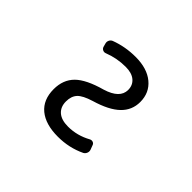

<svg xmlns="http://www.w3.org/2000/svg" viewBox="-148 -1036 1295 1295"><g transform="rotate(45 500.0 -388.0)"><path d="M502 -668.9Q418.9 -668.9 341.8 -638.7Q329.1 -633.8 316.9 -639.6Q304.7 -645.5 300.8 -658.2L293.9 -683.6Q290 -698.2 296.4 -711.4Q302.7 -724.6 316.4 -730.5Q404.3 -763.7 502 -763.7Q612.3 -763.7 675.8 -710.9Q739.3 -658.2 739.3 -570.3Q739.3 -492.2 683.1 -438Q627 -383.8 507.8 -348.6Q434.6 -326.2 408.2 -297.4Q381.8 -268.6 381.8 -218.8Q381.8 -167 415 -137.7Q448.2 -108.4 511.7 -108.4Q598.6 -108.4 677.7 -152.3Q689.5 -158.2 701.7 -153.8Q713.9 -149.4 717.8 -136.7L729.5 -105.5Q734.4 -90.8 728.5 -76.7Q722.7 -62.5 710 -55.7Q618.2 -11.7 511.7 -11.7Q393.6 -11.7 329.1 -64.9Q264.6 -118.2 264.6 -218.8Q264.6 -308.6 319.8 -363.8Q375 -418.9 505.9 -455.1Q624 -491.2 624 -570.3Q624 -615.2 592.3 -642.1Q560.5 -668.9 502 -668.9Z"/></g></svg>

Font: Gen Jyuu Gothic L Monospace Medium
Style: Regular
Weight: 500
Designer: [Source Han Sans]
Ryoko NISHIZUKA  (kana & ideographs); Paul D. Hunt (Latin, Greek & Cyrillic); Wenlong ZHANG  (bopomofo
Version: Version 1.002.20150607